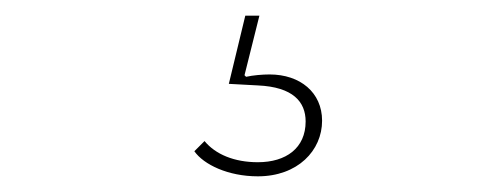

<svg xmlns="http://www.w3.org/2000/svg" viewBox="-20 -23 640 245"><path d="M309 202C360 202 391 169 391 131C391 95 363 72 324 72C315 72 303 73 294 75L292 73L311 -3H293L272 84L309 86C354 88 370 107 370 132C370 166 345 184 309 184C279 184 255 174 241 157L228 170C240 187 271 202 309 202Z"/></svg>

Font: IBM Plex Devanagari Thin
Style: Regular
Weight: 100
Designer: Mike Abbink, Paul van der Laan, Pieter van Rosmalen, Erin McLaughlin
Foundry: Bold Monday
Version: Version 1.0